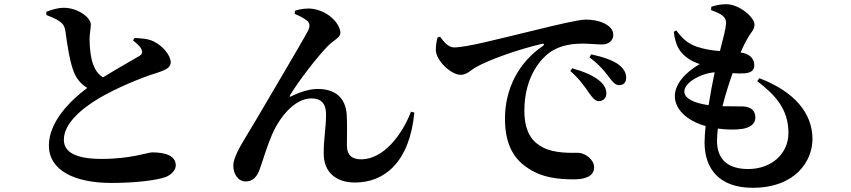

<svg xmlns="http://www.w3.org/2000/svg" viewBox="-20 -827 4040 911"><path d="M200 -771V-756C220 -748 242 -739 258 -729C278 -716 286 -704 290 -682C298 -620 312 -524 334 -477C347 -449 367 -426 394 -410C315 -351 212 -250 212 -137C212 -17 336 41 509 41C627 41 724 28 766 13C794 2 814 -21 814 -42C814 -90 761 -104 702 -104C681 -104 601 -73 463 -73C341 -73 283 -104 283 -164C283 -238 361 -308 450 -361C532 -409 648 -458 724 -481C772 -497 790 -508 790 -532C790 -565 750 -611 710 -630C685 -643 653 -645 618 -647L611 -635C626 -623 645 -609 652 -591C657 -578 654 -569 642 -562C618 -547 538 -503 469 -460C448 -473 434 -491 424 -516C410 -549 405 -603 405 -642C405 -668 411 -690 411 -711C411 -743 350 -790 283 -790C253 -790 226 -781 200 -771Z M1378 -761C1396 -754 1423 -741 1438 -728C1449 -718 1452 -704 1443 -684C1413 -626 1262 -374 1196 -260C1141 -165 1087 -92 1087 -40C1087 -4 1108 34 1146 34C1183 34 1201 7 1212 -23C1229 -70 1246 -131 1271 -189C1307 -271 1377 -360 1458 -360C1512 -360 1527 -326 1527 -284C1527 -220 1515 -165 1516 -96C1517 -14 1569 39 1665 39C1804 39 1924 -58 1946 -293L1930 -297C1889 -189 1800 -71 1694 -71C1653 -71 1626 -88 1626 -138C1626 -193 1628 -238 1625 -285C1619 -362 1572 -405 1487 -405C1455 -405 1410 -394 1362 -370C1355 -366 1353 -369 1356 -375C1397 -443 1484 -556 1535 -608C1563 -637 1595 -648 1595 -671C1595 -711 1542 -774 1463 -785C1441 -789 1404 -785 1380 -776Z M2775 -386C2791 -363 2804 -348 2820 -347C2842 -347 2857 -362 2857 -383C2857 -403 2850 -420 2829 -440C2798 -468 2751 -487 2695 -503L2686 -490C2732 -450 2756 -413 2775 -386ZM2868 -463C2887 -438 2899 -423 2918 -423C2939 -423 2951 -436 2951 -458C2951 -481 2941 -500 2916 -520C2888 -541 2842 -557 2785 -569L2777 -555C2829 -515 2850 -487 2868 -463ZM2068 -653C2086 -628 2108 -602 2134 -602C2194 -602 2340 -641 2515 -683C2621 -709 2726 -734 2758 -734C2788 -734 2817 -730 2843 -718C2870 -706 2890 -688 2890 -661C2890 -636 2869 -616 2837 -616C2810 -616 2777 -620 2749 -620C2703 -620 2642 -616 2588 -578C2553 -553 2468 -470 2468 -301C2468 -185 2519 -147 2555 -128C2611 -98 2693 -102 2722 -102C2756 -102 2799 -70 2799 -33C2799 13 2749 24 2703 24C2626 24 2552 15 2490 -26C2421 -69 2376 -137 2376 -264C2376 -407 2442 -532 2556 -609C2564 -615 2563 -621 2552 -619C2435 -592 2297 -542 2236 -507C2215 -495 2195 -472 2166 -472C2120 -472 2051 -538 2048 -587C2047 -610 2052 -633 2056 -649Z M3189 -683 3177 -676C3185 -610 3205 -581 3235 -557C3257 -539 3277 -531 3300 -523C3232 -484 3182 -428 3182 -371C3182 -311 3235 -255 3328 -229C3325 -199 3323 -173 3323 -151C3323 -25 3394 64 3551 64C3755 64 3835 -64 3835 -167C3835 -290 3750 -392 3583 -456L3573 -442C3659 -376 3721 -309 3721 -196C3721 -99 3642 -25 3530 -25C3438 -25 3382 -67 3382 -159C3382 -177 3384 -196 3386 -217C3428 -211 3469 -211 3499 -215C3541 -221 3564 -240 3564 -269C3564 -304 3542 -320 3505 -322C3482 -323 3448 -322 3408 -323C3422 -379 3440 -434 3456 -480C3475 -478 3494 -478 3510 -479C3540 -481 3559 -490 3559 -518C3559 -544 3542 -572 3494 -578C3508 -611 3520 -633 3531 -652C3543 -673 3560 -686 3560 -710C3560 -745 3488 -807 3426 -807C3396 -807 3374 -801 3355 -795L3354 -779C3369 -774 3385 -767 3398 -760C3415 -749 3426 -738 3425 -715C3424 -694 3413 -650 3396 -585C3361 -587 3323 -593 3284 -606C3239 -622 3212 -651 3189 -683ZM3342 -328C3272 -338 3227 -360 3227 -393C3227 -435 3305 -479 3371 -484C3361 -438 3351 -383 3342 -328Z"/></svg>

Font: Noto Serif JP
Style: Bold
Weight: 700
Designer: Ryoko NISHIZUKA 西塚涼子 (kana & ideographs); Frank Grießhammer (Latin, Greek & Cyrillic); Wenlong ZHANG 张文龙 (bopomofo); San
Foundry: Adobe
Version: Version 2.001;hotconv 1.1.0;makeotfexe 2.6.0